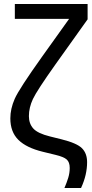

<svg xmlns="http://www.w3.org/2000/svg" viewBox="-20 -770 458 960"><path d="M302.2 169.9Q313.5 144 321 119.6Q328.6 95.2 328.6 69.8Q328.6 41 313.7 27.6Q298.8 14.2 257.8 4.4L193.8 -11.2Q111.8 -31.2 71.8 -70.8Q31.7 -110.4 31.7 -178.2Q31.7 -226.1 53.5 -275.6Q75.2 -325.2 190.9 -487.3L334 -687.5L336.9 -675.8H54.2V-750H418V-673.3L256.8 -447.3Q164.6 -317.4 144.5 -274.7Q124.5 -231.9 124.5 -189.5Q124.5 -151.9 146.5 -127.4Q168.5 -103 229.5 -87.9L288.6 -73.2Q364.7 -54.2 390.1 -28.6Q415.5 -2.9 415.5 41Q415.5 71.8 408.2 103.8Q400.9 135.7 385.3 169.9Z"/></svg>

Font: RobotoFlex
Style: Regular
Weight: 400
Designer: Berlow after Robertson
Foundry: Google
Version: Version 2.136